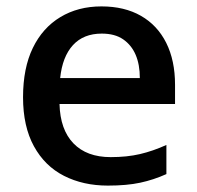

<svg xmlns="http://www.w3.org/2000/svg" viewBox="-20 -570 616 600"><path d="M297 -550Q369 -550 420.5 -520.5Q472 -491 499.5 -436Q527 -381 527 -305V-245H166Q168 -165 209.5 -122Q251 -79 326 -79Q377 -79 417.5 -88.5Q458 -98 500 -117V-26Q460 -8 418 1Q376 10 317 10Q240 10 180 -20.5Q120 -51 86 -113Q52 -175 52 -266Q52 -357 82.5 -420Q113 -483 168.5 -516.5Q224 -550 297 -550ZM298 -465Q241 -465 208 -429Q175 -393 168 -326H417Q417 -368 404 -398.5Q391 -429 365 -447Q339 -465 298 -465Z"/></svg>

Font: Noto Sans Oriya Medium
Style: Regular
Weight: 500
Version: Version 2.003